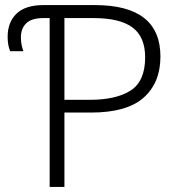

<svg xmlns="http://www.w3.org/2000/svg" viewBox="-20 -734 704 754"><path d="M175 0V-663H151Q104 -663 83 -642.5Q62 -622 62 -587Q62 -570 65.5 -555Q69 -540 72 -533H20Q10 -556 10 -589Q10 -647 45 -680.5Q80 -714 150 -714H353Q610 -714 610 -512Q610 -409 544 -350.5Q478 -292 338 -292H233V0ZM233 -342H332Q436 -342 493 -378.5Q550 -415 550 -509Q550 -589 500.5 -626Q451 -663 347 -663H233Z"/></svg>

Font: BC Sans Light
Style: Regular
Weight: 300
Designer: Monotype Design Team
Foundry: Monotype Imaging Inc.
Version: Version 2.000;GOOG;noto-source:20170915:90ef993387c0